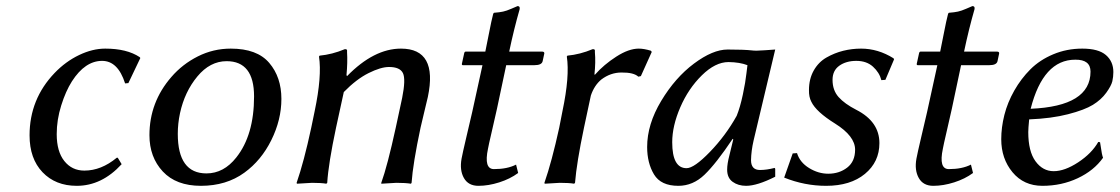

<svg xmlns="http://www.w3.org/2000/svg" viewBox="-20 -598 3662 628"><path d="M314 -398.9Q258.3 -398.9 215.3 -332Q194.8 -299.8 180.2 -252.9Q165.5 -206.1 165.5 -159.2Q165.5 -102.5 190.4 -71.3Q215.3 -40 255.9 -40Q311 -40 361.8 -82H365.2L377.9 -61Q313 9.8 231 9.8Q161.6 9.8 119.1 -34.7Q76.7 -79.1 76.7 -155.3Q76.7 -273.9 158.7 -359.4Q194.8 -397 238.8 -418Q282.7 -439 324.2 -439Q395 -439 437 -411.1L439 -408.2L399.9 -326.2L389.2 -325.2Q365.7 -398.9 314 -398.9Z M540.5 -346.2Q576.7 -388.2 627.2 -413.6Q677.7 -439 734.9 -439Q820.8 -439 860.6 -392.3Q900.4 -345.7 900.4 -274.4Q900.4 -206.1 867.4 -139.6Q834.5 -73.2 779.3 -33.2Q720.2 9.8 637.2 9.8Q556.2 9.8 512.5 -37.1Q468.8 -84 468.8 -155.8Q468.8 -263.7 540.5 -346.2ZM721.2 -397.9Q667 -397.9 625.5 -347.9Q584 -297.9 568.8 -228Q561.5 -193.8 561.5 -160.2Q561.5 -30.8 655.3 -30.8Q711.9 -30.8 752.9 -83Q811 -156.2 811 -282.7Q811 -397.9 721.2 -397.9Z M1355.5 -180.2Q1330.6 -63 1326.2 0L1324.2 2.9Q1306.2 0 1276.4 0Q1276.4 0 1227.1 2.9V0Q1247.1 -55.2 1274.4 -180.2L1295.4 -277.8Q1307.6 -338.9 1297.9 -358.9Q1288.1 -378.9 1252.4 -378.9Q1225.6 -378.9 1185.5 -358.9Q1145.5 -338.9 1104.5 -296.9L1079.1 -180.2Q1054.2 -63 1050.3 0L1047.4 2.9Q1031.2 0 1000.5 0L951.2 2.9L950.2 0Q974.1 -68.8 998 -180.2L1009.3 -234.9Q1033.2 -348.6 1023.4 -413.1L1025.4 -416Q1066.4 -419.9 1107.4 -437Q1110.4 -437 1111.3 -437Q1112.3 -437 1113.8 -436Q1115.2 -435.1 1115.2 -433.1Q1115.2 -431.2 1115.2 -426.8Q1117.2 -394.5 1113.3 -352.1L1115.2 -349.1Q1203.1 -439 1291.5 -439Q1412.6 -439 1379.4 -280.8Q1375.5 -264.6 1367.4 -230.5Q1359.4 -196.3 1355.5 -180.2Z M1567.4 -429.2Q1571.8 -449.7 1579.6 -490.2Q1587.4 -530.8 1593.3 -553.2L1595.7 -556.2Q1614.3 -557.6 1625.5 -560.1Q1636.7 -562.5 1652.3 -569.3Q1668 -576.2 1672.9 -578.1Q1681.6 -578.1 1679.7 -567.9Q1661.1 -503.4 1645.5 -429.2H1753.4Q1757.3 -429.2 1759 -427.5Q1760.7 -425.8 1760.3 -422.9L1754.9 -397.9Q1752 -384.8 1728 -384.8H1635.7L1605.5 -242.2Q1598.1 -208.5 1588.1 -165.8Q1578.1 -123 1576.2 -111.8Q1562 -44.9 1595.7 -44.9Q1639.2 -44.9 1668 -59.6L1674.8 -32.2Q1648.4 -12.7 1613 -1.5Q1577.6 9.8 1544.9 9.8Q1511.7 9.8 1497.3 -15.9Q1482.9 -41.5 1489.7 -79.1Q1492.7 -95.7 1505.6 -150.6Q1518.6 -205.6 1524.4 -231L1558.1 -384.8H1494.1Q1490.2 -384.8 1490.7 -389.2L1498.5 -424.8Q1499.5 -428.7 1502.4 -429.2Z M1924.3 -354H1926.3Q1955.1 -386.7 1995.8 -412.8Q2036.6 -439 2069.3 -439Q2086.4 -439 2108.9 -432.1L2111.8 -428.2L2076.2 -349.1L2067.9 -347.2Q2052.7 -361.3 2012.7 -360.8Q1977.1 -360.8 1946.8 -337.9Q1923.8 -318.8 1912.6 -285.6L1890.1 -180.2Q1866.2 -66.4 1860.8 0L1857.9 2.9Q1841.8 0 1811 0L1761.7 2.9L1760.7 0Q1784.7 -68.8 1809.1 -180.2L1819.8 -234.9Q1843.8 -348.6 1834 -413.1L1835.9 -416Q1877 -419.9 1918 -437Q1920.9 -437 1921.9 -437Q1922.9 -437 1924.3 -436Q1925.8 -435.1 1925.8 -433.1Q1925.8 -431.2 1925.8 -426.8Q1928.7 -395.5 1924.3 -354Z M2389.6 -219.2Q2400.9 -247.1 2409.7 -288.6Q2418.5 -330.1 2421.4 -357.4L2424.8 -384.8Q2399.9 -394.5 2362.8 -395Q2319.8 -395 2275.6 -351.6Q2231.4 -308.1 2205.1 -247.1Q2178.7 -186 2178.7 -132.8Q2178.7 -47.9 2225.6 -47.9Q2250.5 -47.9 2302 -101.1Q2353.5 -154.3 2389.6 -219.2ZM2444.8 -138.2Q2437 -104 2436.5 -74.2Q2436.5 -42 2465.8 -42Q2487.8 -42 2513.7 -48.8L2515.6 -45.9V-20Q2456.5 9.8 2420.4 9.8Q2394.5 9.8 2376.5 -3.2Q2358.4 -16.1 2358.4 -43Q2358.4 -62 2365.7 -89.8L2378.4 -142.1L2376.5 -144Q2322.3 -63 2284.4 -26.6Q2246.6 9.8 2198.7 9.8Q2141.6 9.8 2119.1 -27.6Q2096.7 -64.9 2096.7 -117.2Q2096.7 -191.4 2142.6 -267.8Q2188.5 -344.2 2250 -390.1Q2311.5 -436 2359.9 -436Q2413.1 -436 2439.5 -433.1Q2450.7 -431.2 2481.7 -433.6Q2512.7 -436 2515.6 -436Z M2572.8 -96.2 2586.9 -97.2Q2596.2 -66.9 2626.5 -48.3Q2656.7 -29.8 2689 -29.8Q2725.1 -29.8 2751 -49.8Q2776.9 -69.8 2776.9 -108.4Q2776.9 -152.8 2711.4 -193.8Q2649.4 -232.4 2633.8 -265.1Q2625.5 -280.8 2626 -303.2Q2626 -339.8 2641.6 -367.4Q2657.2 -395 2683.3 -409.9Q2709.5 -424.8 2738 -431.9Q2766.6 -439 2796.4 -439Q2852.1 -439 2902.8 -407.2L2904.3 -403.8L2876 -336.9L2862.8 -335.9Q2856.4 -360.8 2835.4 -379.9Q2814.5 -398.9 2780.8 -398.9Q2747.6 -398.9 2725.3 -383.1Q2703.1 -367.2 2703.1 -336.9Q2703.1 -302.7 2722.9 -280.5Q2742.7 -258.3 2780.8 -238.8Q2856.4 -200.2 2856.4 -129.9Q2856.4 -68.4 2809.1 -29.3Q2761.7 9.8 2682.1 9.8Q2611.8 9.8 2544.9 -17.1Z M3055.2 -429.2Q3059.6 -449.7 3067.4 -490.2Q3075.2 -530.8 3081.1 -553.2L3083.5 -556.2Q3102.1 -557.6 3113.3 -560.1Q3124.5 -562.5 3140.1 -569.3Q3155.8 -576.2 3160.6 -578.1Q3169.4 -578.1 3167.5 -567.9Q3148.9 -503.4 3133.3 -429.2H3241.2Q3245.1 -429.2 3246.8 -427.5Q3248.5 -425.8 3248 -422.9L3242.7 -397.9Q3239.7 -384.8 3215.8 -384.8H3123.5L3093.3 -242.2Q3085.9 -208.5 3075.9 -165.8Q3065.9 -123 3064 -111.8Q3049.8 -44.9 3083.5 -44.9Q3127 -44.9 3155.8 -59.6L3162.6 -32.2Q3136.2 -12.7 3100.8 -1.5Q3065.4 9.8 3032.7 9.8Q2999.5 9.8 2985.1 -15.9Q2970.7 -41.5 2977.5 -79.1Q2980.5 -95.7 2993.4 -150.6Q3006.3 -205.6 3012.2 -231L3045.9 -384.8H2981.9Q2978 -384.8 2978.5 -389.2L2986.3 -424.8Q2987.3 -428.7 2990.2 -429.2Z M3546.9 -363.8Q3546.9 -403.3 3497.1 -402.8Q3392.1 -402.8 3351.1 -242.2Q3546.9 -250.5 3546.9 -363.8ZM3346.2 -207.5Q3343.3 -177.7 3343.3 -166Q3343.3 -103 3366.9 -70.6Q3390.6 -38.1 3426.5 -38.1Q3462.4 -38.1 3506.6 -67.1Q3550.8 -96.2 3572.3 -133.8L3578.1 -132.8Q3579.1 -128.9 3580.6 -117.2Q3582 -105.5 3584 -96.2Q3585.9 -86.9 3587.9 -82Q3558.1 -40 3505.1 -15.1Q3452.1 9.8 3389.6 9.8Q3328.6 9.8 3291.7 -34.7Q3254.9 -79.1 3254.9 -142.6Q3254.9 -181.2 3265.1 -221.9Q3275.4 -262.7 3297.6 -301.8Q3319.8 -340.8 3350.3 -371.3Q3380.9 -401.9 3425 -420.4Q3469.2 -439 3520 -439Q3572.8 -439 3597.2 -418Q3621.6 -397 3621.6 -362.3Q3621.6 -346.7 3618.2 -332Q3614.7 -317.4 3598.4 -294.7Q3582 -272 3554.7 -255.1Q3527.3 -238.3 3473.4 -224.4Q3419.4 -210.4 3346.2 -207.5Z"/></svg>

Font: Linux Biolinum O
Style: Italic
Weight: 400
Italic angle: -12°
Designer: Philipp H. Poll
Foundry: Philipp H. Poll
Version: Version 1.1.3